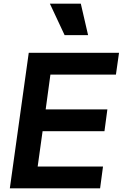

<svg xmlns="http://www.w3.org/2000/svg" viewBox="-20 -1035 674 1055"><path d="M34 0H530L546 -120H187L214 -314H554L570 -434H231L257 -625H617L634 -745H138ZM254 -1015 335 -842H464L424 -1015Z"/></svg>

Font: Mluvka Bold
Style: Italic
Weight: 700
Italic angle: -8°
Designer: Modified by Jiří Krblich, Original typeface by Gumpita Rahayu
Foundry: Gumpita Rahayu & Jiří Krblich
Version: Version 2.000;Glyphs 3.1.1 (3134)